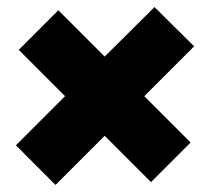

<svg xmlns="http://www.w3.org/2000/svg" viewBox="-20 -606 593 543"><path d="M137 -83 25 -195 164 -334 33 -465 145 -577 276 -446 417 -586 529 -475 388 -334 519 -203 407 -91 276 -222Z"/></svg>

Font: Outfit Black
Style: Regular
Weight: 900
Designer: Rodrigo Fuenzalida
Foundry: fragTYPE
Version: Version 1.100; ttfautohint (v1.8.4.7-5d5b)